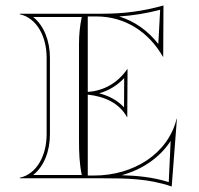

<svg xmlns="http://www.w3.org/2000/svg" viewBox="-20 -650 725 700"><path d="M300 -315V-590H332C435 -590 521.7 -534.5 574 -443H575L576 -630C499.3 -608.7 431.7 -600 352 -600H52V-598C113.6 -584.8 150 -517.2 150 -440V-160C150 -82.8 113.6 -15.2 52 -2V0H352C442.9 0 521.4 1 606 30L625 -217H624C592.4 -89.3 467.2 -10 322 -10H300V-305C361.9 -298.5 415.1 -273.9 443 -223H444L445 -398H444C409.1 -348.3 359.9 -318.9 300 -315ZM278 -12H100.8C141 -43.4 162 -99.6 162 -160V-440C162 -500.8 140 -557.4 100.8 -588H278C271.3 -554.3 268 -524.3 268 -490V-140C268 -94.7 269.2 -56.2 278 -12ZM341.6 -309.8C376.8 -319.5 407.6 -338.8 432.8 -365.3L432.2 -258.5C407.8 -284.9 376.8 -300.7 341.6 -309.8ZM423.6 -11.2C498.9 -31.8 563.1 -75.7 602.2 -136.3L595.2 13.9C536.6 -4.2 481.8 -9.5 423.6 -11.2ZM414.3 -590C464.9 -593.3 512.9 -601.1 563.9 -614.3L557.2 -489.7C519.3 -538.2 470.7 -572.6 414.3 -590Z"/></svg>

Font: Sortefax
Style: Medium
Weight: 500
Designer: gluk
Foundry: gluk
Version: Version 0.261